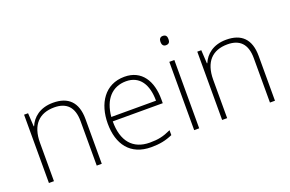

<svg xmlns="http://www.w3.org/2000/svg" viewBox="-93 -1057 2112 1400"><g transform="rotate(-20 963.0 -357.0)"><path d="M316 -540C213 -540 154 -486 129 -426H126L120 -530H89V0H128V-297C128 -437 197 -505 313 -505C407 -505 460 -455 460 -345V0H499V-347C499 -479 433 -540 316 -540Z M870 -540C718 -540 640 -415 640 -260C640 -100 718 10 881 10C947 10 995 0 1047 -23V-61C986 -33 947 -25 882 -25C751 -25 679 -110 680 -263H1068V-294C1068 -434 1005 -540 870 -540ZM870 -505C977 -505 1028 -421 1028 -297H681C693 -432 764 -505 870 -505Z M1235 -724C1214 -724 1205 -709 1205 -688C1205 -667 1214 -652 1235 -652C1260 -652 1267 -667 1267 -688C1267 -709 1260 -724 1235 -724ZM1255 -530H1216V0H1255Z M1660 -540C1557 -540 1498 -486 1473 -426H1470L1464 -530H1433V0H1472V-297C1472 -437 1541 -505 1657 -505C1751 -505 1804 -455 1804 -345V0H1843V-347C1843 -479 1777 -540 1660 -540Z"/></g></svg>

Font: Noto Sans Telugu ExtraLight
Style: Regular
Weight: 200
Designer: Jelle Bosma - Monotype Design Team
Foundry: Monotype Imaging Inc.
Version: Version 2.005